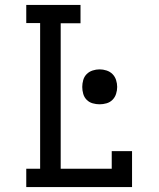

<svg xmlns="http://www.w3.org/2000/svg" viewBox="-20 -755 640 775"><path d="M86 0V-74H142V-662H86V-735H305V-661H225V-74H431V-145H513V0ZM382 -334Q368 -334 354 -338Q340 -342 330 -352Q320 -362 316 -376Q312 -390 312 -404Q312 -418 316 -432Q320 -446 330 -456Q340 -466 354 -470.5Q368 -475 382 -475Q396 -475 410 -470.5Q424 -466 434 -456Q444 -446 448.5 -432Q453 -418 453 -404Q453 -390 448.5 -376Q444 -362 434 -352Q424 -342 410 -338Q396 -334 382 -334Z"/></svg>

Font: Iosevka Curly Slab Extended
Style: Regular
Weight: 400
Width: 7
Monospace: yes
Designer: Belleve Invis
Foundry: Belleve Invis
Version: Version 11.1.0; ttfautohint (v1.8.3)